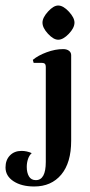

<svg xmlns="http://www.w3.org/2000/svg" viewBox="-108 -510 325 696"><path d="M-30 37Q-11 37 7 45Q-2 53 -6.5 66.5Q-11 80 -11 95Q-11 116 -3 129.5Q5 143 22 143Q58 143 58 77V-268Q58 -282 45 -282H14L11 -293Q30 -309 61 -320.5Q92 -332 121 -332Q134 -332 142 -326Q150 -320 150 -310V0Q150 80 114 123Q78 166 16 166Q-30 166 -59 147Q-88 128 -88 97Q-88 70 -72 53.5Q-56 37 -30 37ZM103 -490Q121 -490 141.5 -468Q162 -446 162 -428Q162 -409 141.5 -387.5Q121 -366 103 -366Q86 -366 66 -387.5Q46 -409 46 -428Q46 -446 66 -468Q86 -490 103 -490Z"/></svg>

Font: Katibeh
Style: Regular
Weight: 400
Designer: Arabic design by Kourosh Beigpour, Latin design by Eduardo Tunni, engineering by Lasse Fister
Version: Version 1.000